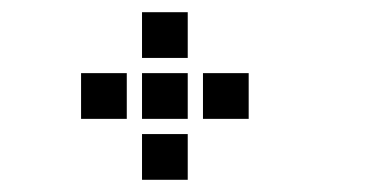

<svg xmlns="http://www.w3.org/2000/svg" viewBox="-20 -208 640 315"><path d="M214 -188Q213 -188 213 -188Q213 -188 213 -187V-114Q213 -113 213 -113Q213 -113 214 -113H287Q288 -113 288 -113Q288 -113 288 -114V-187Q288 -188 288 -188Q288 -188 287 -188ZM114 -88Q113 -88 113 -88Q113 -88 113 -87V-14Q113 -13 113 -13Q113 -13 114 -13H187Q188 -13 188 -13Q188 -13 188 -14V-87Q188 -88 188 -88Q188 -88 187 -88ZM214 -88Q213 -88 213 -88Q213 -88 213 -87V-14Q213 -13 213 -13Q213 -13 214 -13H287Q288 -13 288 -13Q288 -13 288 -14V-87Q288 -88 288 -88Q288 -88 287 -88ZM314 -88Q313 -88 313 -88Q313 -88 313 -87V-14Q313 -13 313 -13Q313 -13 314 -13H387Q388 -13 388 -13Q388 -13 388 -14V-87Q388 -88 388 -88Q388 -88 387 -88ZM214 12Q213 12 213 12Q213 12 213 13V86Q213 87 213 87Q213 87 214 87H287Q288 87 288 87Q288 87 288 86V13Q288 12 288 12Q288 12 287 12Z"/></svg>

Font: Doto
Style: Bold
Weight: 700
Monospace: yes
Version: Version 1.000